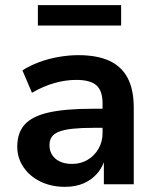

<svg xmlns="http://www.w3.org/2000/svg" viewBox="-20 -715 605 745"><path d="M232 10Q179 10 137 -10.5Q95 -31 71 -66.5Q47 -102 47 -146Q47 -200 76 -232Q105 -264 169 -278.5Q233 -293 339 -293H393V-219H341Q294 -219 262 -215.5Q230 -212 210 -204.5Q190 -197 181 -184Q172 -171 172 -152Q172 -119 195.5 -99Q219 -79 260 -79Q293 -79 319.5 -94.5Q346 -110 362 -137.5Q378 -165 378 -199V-313Q378 -363 354 -384Q330 -405 276 -405Q235 -405 192 -393Q149 -381 104 -355L67 -442Q95 -460 131 -473.5Q167 -487 207 -494Q247 -501 284 -501Q356 -501 403.5 -479.5Q451 -458 475 -413Q499 -368 499 -297V0H383V-104H389Q380 -69 358.5 -43.5Q337 -18 305.5 -4Q274 10 232 10ZM127 -616V-695H450V-616Z"/></svg>

Font: Nunito Sans 11pt
Style: Bold
Weight: 700
Version: Version 3.101;gftools[0.9.27]